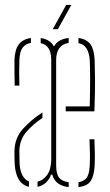

<svg xmlns="http://www.w3.org/2000/svg" viewBox="-20 -759 450 783"><path d="M40 -410Q39.5 -437 39 -464.8Q38.5 -492.5 39 -514Q40.5 -557 56.8 -578.2Q73 -599.5 106 -604V-584Q84.5 -580.5 72.5 -565Q60.5 -549.5 59 -514Q57.5 -467.5 59 -410ZM260 4Q205.5 -2 193 -47H188Q182 -28.5 168 -15Q154 -1.5 133 3V-18Q155.5 -23.5 171.5 -44.5Q187.5 -65.5 189 -106V-514Q189 -574.5 146 -583V-604Q185.5 -598 200 -569Q216 -599.5 260 -604V-584Q209 -575.5 209 -514V-85Q209 -49 221.5 -34Q234 -19 260 -16ZM248 -305V-325H346Q349 -457 346 -514Q341.5 -576 300 -583V-604Q334 -599.5 349 -578.2Q364 -557 366 -514Q367 -487 367.5 -437.2Q368 -387.5 365 -305ZM98 3Q70 -4 56 -28.2Q42 -52.5 40 -90Q39.5 -105 39 -118Q38.5 -131 39 -145Q40.5 -197 73.5 -233.5Q106.5 -270 153 -300.5V-278Q112 -250.5 86.2 -219.5Q60.5 -188.5 59 -145Q59 -137 59.2 -121.5Q59.5 -106 60 -90Q64 -33.5 98 -19ZM300 4V-16Q324 -20 334.2 -35.2Q344.5 -50.5 346 -85Q347 -107.5 346.8 -133.2Q346.5 -159 345 -191H365Q366.5 -159 366.8 -133Q367 -107 366 -85Q364 -42.5 350 -21.2Q336 0 300 4ZM195 -640 250 -739H271L216 -640Z"/></svg>

Font: Big Shoulders Stencil Display Thin
Style: Regular
Weight: 100
Designer: Patric King
Foundry: XO Type Co
Version: Version 1.000